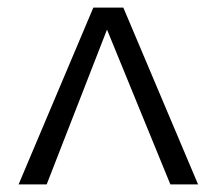

<svg xmlns="http://www.w3.org/2000/svg" viewBox="-20 -486 571 506"><path d="M429 0 262 -408 103 0H29L226 -466H305L502 0Z"/></svg>

Font: Ysabeau SC
Style: Regular
Weight: 400
Designer: Christian Thalmann (Catharsis Fonts)
Version: Version 0.003